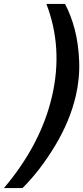

<svg xmlns="http://www.w3.org/2000/svg" viewBox="-31 -749 425 981"><path d="M84 212H-11Q178 -11 235 -258Q292 -505 206 -729H301Q332 -671 351 -598Q370 -525 373.5 -436Q377 -347 356 -258Q326 -130 250.5 -4.5Q175 121 84 212Z"/></svg>

Font: Miedinger
Style: Bold-Italic
Weight: 700
Italic angle: -13°
Version: Version 001.000